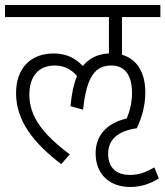

<svg xmlns="http://www.w3.org/2000/svg" viewBox="-20 -642 659 765"><path d="M224 12 258 -27C151 -107 97 -177 97 -265C97 -338 134 -381 198 -381C236 -381 265 -365 287 -339C274 -308 265 -268 261 -219L311 -205C325 -340 361 -381 424 -381C476 -381 506 -344 506 -272C506 -235 498 -201 485 -170C400 -150 361 -98 361 -31C361 52 416 103 499 103C542 103 579 90 613 69L595 25C558 46 533 55 496 55C452 55 411 33 411 -29C411 -85 448 -120 525 -131C544 -170 559 -220 559 -273C559 -356 524 -407 466 -424V-574H619V-622H0V-574H414V-429C371 -427 336 -411 310 -379C280 -411 243 -429 194 -429C104 -429 44 -372 44 -271C44 -160 114 -72 224 12Z"/></svg>

Font: Noto Sans Devanagari SemiCondensed Light
Style: Regular
Weight: 300
Width: 4
Designer: Jelle Bosma - Monotype Design Team
Foundry: Monotype Imaging Inc.
Version: Version 2.004